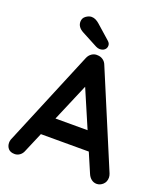

<svg xmlns="http://www.w3.org/2000/svg" viewBox="-162 -1011 962 1123"><g transform="rotate(20 319.5 -449.0)"><path d="M303 -537 332 -543 116 -35Q109 -16 94.5 -5.5Q80 5 63 5Q36 5 23 -10Q10 -25 10 -47Q10 -56 13 -66L262 -664Q270 -684 286.5 -695Q303 -706 322 -704Q340 -704 355.5 -693.5Q371 -683 378 -664L624 -78Q629 -65 629 -54Q629 -27 611.5 -11Q594 5 573 5Q555 5 540.5 -6Q526 -17 518 -36ZM491 -157H147L202 -272H472ZM320 -742Q315 -742 309 -743.5Q303 -745 297 -748L197 -801Q160 -821 160 -854Q160 -877 178 -890Q196 -903 213 -903Q227 -903 239.5 -896.5Q252 -890 262 -881L348 -805Q356 -798 359 -791.5Q362 -785 362 -778Q362 -762 350.5 -752Q339 -742 320 -742Z"/></g></svg>

Font: Quicksand Variable Light
Style: Regular
Weight: 300
Designer: Andrew Paglinawan
Foundry: Andrew Paglinawan
Version: Version 3.004